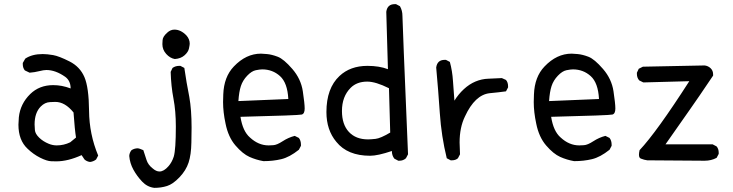

<svg xmlns="http://www.w3.org/2000/svg" viewBox="-20 -780 3540 927"><path d="M415 2Q399 0 388 -10L374 -31Q308 -1 252 -1Q248 -1 227.5 -1.5Q207 -2 174 -18.5Q141 -35 113 -62Q69 -103 69 -178Q69 -189 71 -214Q78 -279 126 -326Q170 -369 237 -369Q279 -369 321 -353Q321 -390 295 -409Q248 -442 204 -442Q191 -442 169.5 -436.5Q148 -431 123 -429L100 -440Q90 -452 90 -470V-476L102 -497Q135 -519 186 -519Q208 -519 236.5 -514Q265 -509 315.5 -483.5Q366 -458 387.5 -408Q409 -358 410 -245Q411 -132 454 -29L444 -10Q431 0 415 2ZM254 -78Q288 -78 319 -93L347 -116Q341 -152 335 -237Q294 -288 247 -288Q246 -288 221.5 -287Q197 -286 177 -266Q147 -236 147 -179Q147 -170 148.5 -152Q150 -134 169 -115.5Q188 -97 215 -86Q234 -78 254 -78Z M725 127Q691 123 666 96.5Q641 70 624 39Q607 8 604 -27Q605 -43 615 -55Q629 -64 646 -64Q651 -64 672 -55Q680 -31 687.5 -7.5Q695 16 717 33Q734 48 750 48Q771 48 793 23Q810 4 819 -24Q829 -58 829 -169Q829 -244 817.5 -304Q806 -364 804 -433L813 -452Q827 -462 845 -462H851L870 -452Q880 -382 894 -312Q905 -250 905 -164Q905 -151 904 -92Q903 -33 890.5 5Q878 43 846.5 76Q815 109 786.5 118Q758 127 725 127ZM824 -495Q801 -499 782.5 -519.5Q764 -540 764 -567Q764 -570 765 -586.5Q766 -603 787 -622Q803 -637 822 -637Q853 -637 880 -609Q896 -591 896 -569Q896 -564 892.5 -546.5Q889 -529 871 -513Q853 -497 824 -495Z M1252 -2Q1217 -8 1184.5 -22.5Q1152 -37 1117 -77.5Q1082 -118 1069 -183Q1057 -239 1057 -287L1058 -324Q1061 -409 1109 -459Q1168 -521 1240 -521Q1246 -521 1269 -519Q1292 -517 1321 -506Q1350 -495 1391.5 -447Q1433 -399 1442 -339.5Q1451 -280 1451 -256Q1451 -231 1437 -227Q1423 -223 1141 -216Q1152 -146 1187 -116Q1228 -78 1277 -78Q1281 -78 1299 -79Q1317 -80 1344.5 -98Q1372 -116 1403 -124L1423 -114Q1433 -101 1433 -82V-76L1423 -57Q1378 -21 1338 -11.5Q1298 -2 1252 -2ZM1131 -292 1372 -302Q1368 -380 1332 -412.5Q1296 -445 1246 -445Q1235 -445 1215 -441Q1195 -437 1173.5 -414.5Q1152 -392 1143 -364.5Q1134 -337 1131 -292Z M1908 -4H1903L1884 -14Q1872 -29 1872 -51Q1804 -28 1767 -28Q1658 -28 1604 -95Q1556 -152 1556 -239Q1556 -354 1619 -413Q1671 -462 1754 -462Q1811 -462 1853 -446L1845 -723Q1850 -760 1886 -760H1892L1911 -750Q1923 -729 1923 -703.5Q1923 -678 1950 -35L1940 -16Q1927 -4 1908 -4ZM1757 -107Q1769 -107 1793 -109.5Q1817 -112 1864 -140L1858 -354Q1794 -386 1753 -386Q1703 -386 1673 -356Q1631 -314 1631 -244Q1631 -179 1664.5 -143Q1698 -107 1757 -107Z M2162 -6H2156L2137 -16Q2111 -122 2103.5 -233.5Q2096 -345 2086 -454Q2091 -491 2127 -491H2133L2152 -481Q2164 -437 2167 -389Q2170 -341 2174 -294Q2193 -325 2219.5 -349.5Q2246 -374 2276 -386.5Q2306 -399 2338 -400Q2370 -401 2403 -403L2423 -394Q2433 -382 2433 -364V-358L2423 -339Q2387 -334 2344 -330Q2273 -322 2225 -218Q2199 -165 2199 -92L2201 -35L2191 -16Q2180 -6 2162 -6Z M2752 -2Q2717 -8 2684.5 -22.5Q2652 -37 2617 -77.5Q2582 -118 2569 -183Q2557 -239 2557 -287L2558 -324Q2561 -409 2609 -459Q2668 -521 2740 -521Q2746 -521 2769 -519Q2792 -517 2821 -506Q2850 -495 2891.5 -447Q2933 -399 2942 -339.5Q2951 -280 2951 -256Q2951 -231 2937 -227Q2923 -223 2641 -216Q2652 -146 2687 -116Q2728 -78 2777 -78Q2781 -78 2799 -79Q2817 -80 2844.5 -98Q2872 -116 2903 -124L2923 -114Q2933 -101 2933 -82V-76L2923 -57Q2878 -21 2838 -11.5Q2798 -2 2752 -2ZM2631 -292 2872 -302Q2868 -380 2832 -412.5Q2796 -445 2746 -445Q2735 -445 2715 -441Q2695 -437 2673.5 -414.5Q2652 -392 2643 -364.5Q2634 -337 2631 -292Z M3382 -4 3105 -6Q3090 -8 3075 -14Q3065 -17 3065 -33Q3065 -42 3068 -55Q3150 -142 3308 -388L3086 -382L3066 -392Q3055 -405 3055 -423V-429L3064 -448L3084 -458L3382 -464Q3399 -462 3411 -450.5Q3423 -439 3423 -421V-415Q3347 -302 3311.5 -252Q3276 -202 3193 -83H3421L3440 -73Q3450 -61 3450 -43V-37L3440 -18Q3414 -4 3382 -4Z"/></svg>

Font: Xiaolai Mono SC
Style: Regular
Weight: 400
Monospace: yes
Designer: LXGW / Nozomi Seto
Version: Version 3.113;September 30, 2024